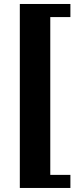

<svg xmlns="http://www.w3.org/2000/svg" viewBox="-20 -725 393 960"><path d="M332 214.8H79.1V-705.1H332V-639.6H231.4V149.4H332Z"/></svg>

Font: Crimson Pro Black
Style: Regular
Weight: 900
Designer: Jacques Le Bailly
Foundry: Baron von Fonthausen
Version: Version 1.003